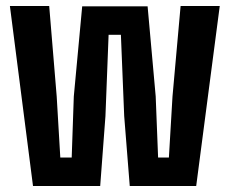

<svg xmlns="http://www.w3.org/2000/svg" viewBox="-20 -620 766 640"><path d="M90 0 13 -600H144L169 -298.5L181 -95H219L226 -298.5L254 -599H472L499 -298.5L507 -95H543L555 -298.5L582 -600H712.5L634 0H412.5L394 -233L383 -504H342L331.5 -233L314 0Z"/></svg>

Font: Big Shoulders
Style: Bold
Weight: 700
Designer: Patric King
Foundry: XO Type Co
Version: Version 2.002